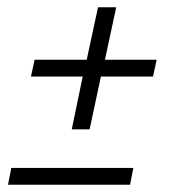

<svg xmlns="http://www.w3.org/2000/svg" viewBox="-20 -556 490 527"><path d="M177 -201 207 -346H65L75 -392H218L249 -536H299L268 -392H410L400 -346H257L226 -201ZM2 -49 11 -95H346L337 -49Z"/></svg>

Font: Saira ExtraCondensed Light
Style: Italic
Weight: 300
Width: 2
Italic angle: -12°
Designer: Hector Gatti with collaboration of the Omnibus-Type team
Foundry: Omnibus-Type
Version: Version 1.101